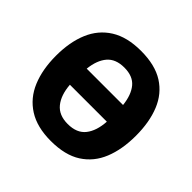

<svg xmlns="http://www.w3.org/2000/svg" viewBox="-178 -910 1106 1106"><g transform="rotate(45 374.5 -357.5)"><path d="M700 -358Q700 -247 666.5 -164.5Q633 -82 561.5 -36Q490 10 374 10Q262 10 189.5 -36Q117 -82 82.5 -165Q48 -248 48 -359Q48 -470 82.5 -552Q117 -634 189.5 -679.5Q262 -725 375 -725Q490 -725 561.5 -679.5Q633 -634 666.5 -551.5Q700 -469 700 -358ZM375 -589Q305 -589 269.5 -547.5Q234 -506 226 -431H522Q514 -506 479.5 -547.5Q445 -589 375 -589ZM374 -128Q448 -128 483.5 -173Q519 -218 524 -297H223Q229 -218 265.5 -173Q302 -128 374 -128Z"/></g></svg>

Font: Noto Sans Disp ExtBd
Style: Regular
Weight: 800
Designer: Monotype Design Team
Foundry: Monotype Imaging Inc.
Version: Version 2.000;GOOG;noto-source:20170915:90ef993387c0; ttfaut